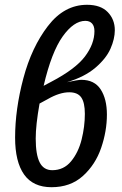

<svg xmlns="http://www.w3.org/2000/svg" viewBox="-20 -769 510 801"><path d="M426 -291Q426 -222 402 -152Q378 -82 326 -35Q274 12 195 12Q118 12 80.5 -41Q43 -94 43 -195Q43 -313 77.5 -442.5Q112 -572 180 -660.5Q248 -749 343 -749Q400 -749 429.5 -718.5Q459 -688 459 -643Q459 -607 441 -566Q423 -525 378 -486.5Q333 -448 259 -426Q306 -436 319 -436Q374 -436 400 -396Q426 -356 426 -291ZM162 -411 194 -428Q295 -481 334.5 -533.5Q374 -586 374 -639Q374 -660 364 -671Q354 -682 336 -682Q288 -682 241.5 -617Q195 -552 162 -411ZM334 -294Q334 -341 319 -362.5Q304 -384 269 -384Q229 -384 180 -356L145 -337Q129 -247 129 -191Q129 -124 145.5 -91.5Q162 -59 198 -59Q246 -59 276.5 -96Q307 -133 320.5 -187Q334 -241 334 -294Z"/></svg>

Font: Fira Sans Extra Condensed
Style: Italic
Weight: 400
Width: 3
Italic angle: -8°
Designer: Carrois Corporate & Edenspiekermann AG
Foundry: Carrois Corporate GbR & Edenspiekermann AG
Version: Version 4.203